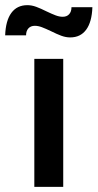

<svg xmlns="http://www.w3.org/2000/svg" viewBox="-74 -724 378 744"><path d="M59 -496H171V0H59ZM124 -603Q103 -613 88.5 -618.5Q74 -624 61 -624Q45 -624 36 -614Q27 -604 27 -587H-54Q-52 -644 -30 -674Q-8 -704 32 -704Q49 -704 66.5 -697.5Q84 -691 106 -680Q127 -670 141.5 -664.5Q156 -659 169 -659Q185 -659 194 -669Q203 -679 203 -696H284Q282 -639 260 -609Q238 -579 198 -579Q181 -579 163.5 -585.5Q146 -592 124 -603Z"/></svg>

Font: Cabin SemiBold
Style: Regular
Weight: 600
Designer: Pablo Impallari
Foundry: Pablo Impallari. http://www.impallari.com Igino Marini. http://www.ikern.com
Version: Version 2.200